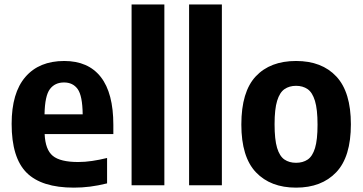

<svg xmlns="http://www.w3.org/2000/svg" viewBox="-20 -828 1620 858"><path d="M310 10.5Q166 10.5 99 -56.2Q32 -123 32 -274.5Q32 -413 93.5 -484.2Q155 -555.5 267 -555.5Q374.5 -555.5 430.5 -483.8Q486.5 -412 486.5 -270V-229H179.5Q182.5 -159 216 -131.5Q249.5 -104 329.5 -104Q359.5 -104 391.8 -108.8Q424 -113.5 458.5 -122V-8.5Q418 1.5 382.2 6Q346.5 10.5 310 10.5ZM266 -459.5Q225.5 -459.5 203 -429.8Q180.5 -400 179 -317H349.5Q348.5 -400 327.2 -429.8Q306 -459.5 266 -459.5Z M568 0V-808H714.5V0Z M825 0V-808H971.5V0Z M1303 10.5Q1189 10.5 1123.8 -58Q1058.5 -126.5 1058.5 -271.5Q1058.5 -418 1123 -486.8Q1187.5 -555.5 1303 -555.5Q1418.5 -555.5 1483.2 -486Q1548 -416.5 1548 -272.5Q1548 -127 1482.5 -58.2Q1417 10.5 1303 10.5ZM1303 -100.5Q1333.5 -100.5 1355 -115Q1376.5 -129.5 1387.8 -166.5Q1399 -203.5 1399 -270.5Q1399 -339.5 1387.5 -377.2Q1376 -415 1354.5 -429.8Q1333 -444.5 1303 -444.5Q1273 -444.5 1251.5 -429.8Q1230 -415 1218.5 -377.8Q1207 -340.5 1207 -273Q1207 -204.5 1218.2 -167.2Q1229.5 -130 1251 -115.2Q1272.5 -100.5 1303 -100.5Z"/></svg>

Font: Encode Sans Semi Condensed
Style: Bold
Weight: 700
Width: 4
Designer: Multiple Designers
Foundry: Impallari Type
Version: Version 3.000; ttfautohint (v1.8.3) -l 8 -r 50 -G 200 -x 14 